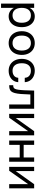

<svg xmlns="http://www.w3.org/2000/svg" viewBox="1545 -2097 716 3846"><g transform="rotate(90 1903.0 -174.0)"><path d="M51.5 -500H137.5V-409.5Q164 -458 207.2 -485.2Q250.5 -512.5 307 -512.5Q372 -512.5 420.8 -480Q469.5 -447.5 496.8 -389Q524 -330.5 524 -252Q524 -173.5 496.8 -114.2Q469.5 -55 420.8 -22.2Q372 10.5 307 10.5Q250.5 10.5 207.2 -17Q164 -44.5 137.5 -93.5V163H51.5ZM436 -252Q436 -339 397 -387Q358 -435 287.5 -435Q215.5 -435 176.5 -387Q137.5 -339 137.5 -252Q137.5 -164 176.5 -115.5Q215.5 -67 287.5 -67Q358 -67 397 -115.5Q436 -164 436 -252Z M605 -252Q605 -330.5 634.8 -389Q664.5 -447.5 718.2 -480Q772 -512.5 843.5 -512.5Q914 -512.5 967.2 -480Q1020.5 -447.5 1050.2 -389Q1080 -330.5 1080 -252Q1080 -173.5 1050.2 -114.2Q1020.5 -55 967.2 -22.2Q914 10.5 843.5 10.5Q772 10.5 718.2 -22.2Q664.5 -55 634.8 -114.2Q605 -173.5 605 -252ZM992.5 -252Q992.5 -339 953.2 -387Q914 -435 843.5 -435Q771.5 -435 732 -387Q692.5 -339 692.5 -252Q692.5 -164 732 -115.5Q771.5 -67 843.5 -67Q914 -67 953.2 -115.5Q992.5 -164 992.5 -252Z M1159 -252Q1159 -330.5 1188.8 -389Q1218.5 -447.5 1272 -480Q1325.5 -512.5 1396.5 -512.5Q1460 -512.5 1510.8 -487.8Q1561.5 -463 1592 -418Q1622.5 -373 1626 -312H1538.5Q1536 -370 1497.2 -402.5Q1458.5 -435 1396.5 -435Q1324.5 -435 1285.5 -387.2Q1246.5 -339.5 1246.5 -252Q1246.5 -164 1286 -115.5Q1325.5 -67 1396.5 -67Q1458 -67 1496.5 -97Q1535 -127 1538.5 -181.5H1626Q1621.5 -122 1591 -79Q1560.5 -36 1510.2 -12.8Q1460 10.5 1396.5 10.5Q1325.5 10.5 1272 -22.2Q1218.5 -55 1188.8 -114.2Q1159 -173.5 1159 -252Z M1794.5 -500H2157.5V0H2072.5V-424H1872.5Q1869.5 -311.5 1863 -235.5Q1856.5 -159.5 1844 -112.8Q1831.5 -66 1811 -41.5Q1790.5 -17 1760 -8.5Q1729.5 0 1687 0V-80.5Q1712 -80.5 1729.8 -87Q1747.5 -93.5 1759 -115.5Q1770.5 -137.5 1777.5 -182.8Q1784.5 -228 1788.2 -305.2Q1792 -382.5 1794.5 -500Z M2345 -500V-131.5L2607.5 -500H2691V0H2606.5V-379L2338.5 0H2261V-500Z M2795.5 -500H2881.5V-290H3134V-500H3219.5V0H3134V-211H2881.5V0H2795.5Z M3407 -500V-131.5L3669.5 -500H3753V0H3668.5V-379L3400.5 0H3323V-500Z"/></g></svg>

Font: Overused Grotesk
Style: Regular
Weight: 450
Version: Version 0.004